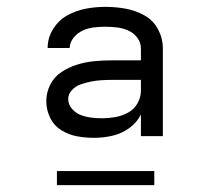

<svg xmlns="http://www.w3.org/2000/svg" viewBox="-20 -761 616 560"><path d="M254 -359Q281 -359 307.5 -365Q334 -371 356.5 -387Q379 -403 391 -427V-364H455V-620Q455 -649 441 -675.5Q427 -702 400.5 -716.5Q374 -731 345 -736Q316 -741 287 -741Q258 -741 229.5 -735.5Q201 -730 176 -716Q151 -702 135 -676.5Q119 -651 119 -622V-621H183Q184 -638 195 -651.5Q206 -665 221.5 -672Q237 -679 253.5 -681Q270 -683 287 -683Q304 -683 321 -681Q338 -679 354 -672Q370 -665 380.5 -651Q391 -637 391 -620V-585H305Q280 -585 254.5 -582.5Q229 -580 205 -572.5Q181 -565 159.5 -551Q138 -537 126.5 -514Q115 -491 115 -466Q115 -441 126 -418Q137 -395 158.5 -381.5Q180 -368 204.5 -363.5Q229 -359 254 -359ZM278 -416Q262 -416 246 -418Q230 -420 215.5 -425.5Q201 -431 190 -443.5Q179 -456 179 -472Q179 -487 190 -498.5Q201 -510 215.5 -515Q230 -520 245 -523Q260 -526 275 -527Q290 -528 305 -528H391V-496Q391 -477 381 -459.5Q371 -442 353.5 -432.5Q336 -423 316.5 -419.5Q297 -416 278 -416ZM146 -221H430V-262H146Z"/></svg>

Font: Iosevka Sparkle Light
Style: Regular
Weight: 300
Designer: Belleve Invis
Foundry: Belleve Invis
Version: Version 4.5.0; ttfautohint (v1.8.3)